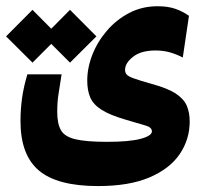

<svg xmlns="http://www.w3.org/2000/svg" viewBox="-55 -427 661 625"><path d="M264.2 178.7Q131.8 178.7 71.8 128.2Q11.7 77.6 11.7 -32.7Q11.7 -70.3 16.8 -107.7Q22 -145 34.2 -185.1H145.5Q139.2 -143.6 135.3 -119.6Q131.3 -95.2 131.3 -62Q131.3 -24.9 143.1 -3.7Q154.8 17.6 189.7 26.1Q224.6 34.7 293.5 34.7Q366.2 34.7 402.8 24.9Q439.5 15.1 439.5 0.5Q439.5 -12.2 419.2 -18.3Q398.9 -24.4 353.5 -37.6Q301.8 -52.7 274.9 -70.1Q248 -87.4 238.5 -110.4Q229 -133.3 229 -164.6Q229 -206.5 245.8 -249.3Q262.7 -292 293.5 -327.6Q324.2 -363.3 366 -385Q407.7 -406.7 458 -406.7Q491.7 -406.7 516.1 -398.2Q540.5 -389.6 560.1 -375.5L540 -239.7Q522.9 -249 500.5 -255.9Q478 -262.7 451.7 -262.7Q404.3 -262.7 378.2 -242.2Q352.1 -221.7 352.1 -199.7Q352.1 -190.4 357.4 -184.3Q362.8 -178.2 381.1 -171.6Q399.4 -165 439 -153.8Q491.2 -139.6 517.6 -122.1Q543.9 -104.5 553.2 -82.3Q562.5 -60.1 562.5 -31.7Q562.5 26.4 530.3 74.2Q498 122.1 431.9 150.4Q365.7 178.7 264.2 178.7ZM172.9 -223.1 111.8 -284.2 50.8 -223.1 -35.2 -308.6 50.8 -395 111.8 -333.5 172.9 -395 258.8 -308.6Z"/></svg>

Font: CaskaydiaMono NF
Style: Bold
Weight: 700
Designer: Aaron Bell
Foundry: Saja Typeworks
Version: Version 2111.001; ttfautohint (v1.8.4);Nerd Fonts 3.1.1